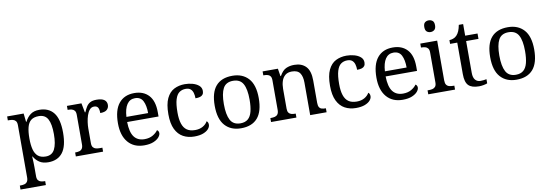

<svg xmlns="http://www.w3.org/2000/svg" viewBox="-67 -1263 5745 2005"><g transform="rotate(-10 2805.0 -260.0)"><path d="M18 240V198H26Q49 198 67.5 193Q86 188 97 172.5Q108 157 108 126V-426Q108 -456 96.5 -470.5Q85 -485 66.5 -489.5Q48 -494 26 -494H13V-536H188L198 -446H202Q225 -492 261 -519Q297 -546 355 -546Q454 -546 506.5 -479.5Q559 -413 559 -269Q559 -124 506.5 -57Q454 10 355 10Q297 10 260.5 -14.5Q224 -39 202 -78H198Q200 -49 201 -16.5Q202 16 202 35V131Q202 160 213.5 174.5Q225 189 243.5 193.5Q262 198 284 198H287V240ZM339 -54Q405 -54 433.5 -109.5Q462 -165 462 -270Q462 -377 433.5 -429.5Q405 -482 338 -482Q286 -482 256.5 -459Q227 -436 214.5 -388.5Q202 -341 202 -269Q202 -200 214.5 -152Q227 -104 257 -79Q287 -54 339 -54Z M647 0V-42H650Q673 -42 691.5 -47Q710 -52 721 -67.5Q732 -83 732 -114V-426Q732 -456 720.5 -470.5Q709 -485 690.5 -489.5Q672 -494 650 -494H647V-536H801L820 -437H825Q838 -467 853 -492Q868 -517 893 -531.5Q918 -546 962 -546Q1017 -546 1043.5 -527Q1070 -508 1070 -473Q1070 -442 1048.5 -422Q1027 -402 977 -402Q977 -443 965 -461.5Q953 -480 924 -480Q896 -480 877 -458Q858 -436 847 -402Q836 -368 831 -331.5Q826 -295 826 -266V-109Q826 -80 837.5 -65.5Q849 -51 867.5 -46.5Q886 -42 908 -42H936V0Z M1372 10Q1263 10 1201.5 -62Q1140 -134 1140 -264Q1140 -404 1198 -475Q1256 -546 1362 -546Q1459 -546 1514.5 -486Q1570 -426 1570 -307V-261H1237Q1239 -152 1276.5 -102.5Q1314 -53 1386 -53Q1438 -53 1474.5 -74.5Q1511 -96 1529 -123Q1536 -120 1542 -111Q1548 -102 1548 -89Q1548 -69 1529 -46Q1510 -23 1471 -6.5Q1432 10 1372 10ZM1469 -315Q1469 -395 1444.5 -443.5Q1420 -492 1360 -492Q1305 -492 1274.5 -446.5Q1244 -401 1239 -315Z M1903 10Q1837 10 1785.5 -18Q1734 -46 1704.5 -106.5Q1675 -167 1675 -265Q1675 -372 1704.5 -433.5Q1734 -495 1784.5 -520.5Q1835 -546 1898 -546Q1940 -546 1980 -535Q2020 -524 2046 -501.5Q2072 -479 2072 -444Q2072 -421 2062 -407Q2052 -393 2032.5 -387Q2013 -381 1983 -381Q1983 -413 1975.5 -439Q1968 -465 1950 -480.5Q1932 -496 1898 -496Q1860 -496 1831.5 -476Q1803 -456 1787.5 -406Q1772 -356 1772 -266Q1772 -195 1787.5 -148Q1803 -101 1836 -78Q1869 -55 1923 -55Q1970 -55 2004.5 -74.5Q2039 -94 2056 -125Q2064 -119 2068.5 -109.5Q2073 -100 2073 -86Q2073 -63 2054 -41Q2035 -19 1997.5 -4.5Q1960 10 1903 10Z M2399 10Q2291 10 2229 -59Q2167 -128 2167 -269Q2167 -409 2226.5 -477.5Q2286 -546 2402 -546Q2510 -546 2572 -477.5Q2634 -409 2634 -269Q2634 -128 2574.5 -59Q2515 10 2399 10ZM2401 -42Q2451 -42 2481 -67.5Q2511 -93 2524 -144Q2537 -195 2537 -269Q2537 -381 2506 -437Q2475 -493 2400 -493Q2325 -493 2294.5 -437Q2264 -381 2264 -269Q2264 -157 2295 -99.5Q2326 -42 2401 -42Z M2717 0V-42H2725Q2748 -42 2766.5 -47Q2785 -52 2796 -67.5Q2807 -83 2807 -114V-426Q2807 -456 2796 -470.5Q2785 -485 2767 -489.5Q2749 -494 2727 -494H2722V-536H2884L2897 -455H2902Q2933 -511 2971.5 -528.5Q3010 -546 3058 -546Q3137 -546 3181.5 -499.5Q3226 -453 3226 -350V-114Q3226 -83 3235.5 -67.5Q3245 -52 3262 -47Q3279 -42 3301 -42H3306V0H3132V-345Q3132 -410 3107.5 -446Q3083 -482 3022 -482Q2977 -482 2950.5 -459.5Q2924 -437 2912.5 -400Q2901 -363 2901 -320V-109Q2901 -80 2912 -65.5Q2923 -51 2941 -46.5Q2959 -42 2981 -42H2986V0Z M3617 10Q3551 10 3499.5 -18Q3448 -46 3418.5 -106.5Q3389 -167 3389 -265Q3389 -372 3418.5 -433.5Q3448 -495 3498.5 -520.5Q3549 -546 3612 -546Q3654 -546 3694 -535Q3734 -524 3760 -501.5Q3786 -479 3786 -444Q3786 -421 3776 -407Q3766 -393 3746.5 -387Q3727 -381 3697 -381Q3697 -413 3689.5 -439Q3682 -465 3664 -480.5Q3646 -496 3612 -496Q3574 -496 3545.5 -476Q3517 -456 3501.5 -406Q3486 -356 3486 -266Q3486 -195 3501.5 -148Q3517 -101 3550 -78Q3583 -55 3637 -55Q3684 -55 3718.5 -74.5Q3753 -94 3770 -125Q3778 -119 3782.5 -109.5Q3787 -100 3787 -86Q3787 -63 3768 -41Q3749 -19 3711.5 -4.5Q3674 10 3617 10Z M4113 10Q4004 10 3942.5 -62Q3881 -134 3881 -264Q3881 -404 3939 -475Q3997 -546 4103 -546Q4200 -546 4255.5 -486Q4311 -426 4311 -307V-261H3978Q3980 -152 4017.5 -102.5Q4055 -53 4127 -53Q4179 -53 4215.5 -74.5Q4252 -96 4270 -123Q4277 -120 4283 -111Q4289 -102 4289 -89Q4289 -69 4270 -46Q4251 -23 4212 -6.5Q4173 10 4113 10ZM4210 -315Q4210 -395 4185.5 -443.5Q4161 -492 4101 -492Q4046 -492 4015.5 -446.5Q3985 -401 3980 -315Z M4384 0V-42H4397Q4419 -42 4437.5 -46.5Q4456 -51 4467.5 -65.5Q4479 -80 4479 -109V-426Q4479 -456 4467.5 -470.5Q4456 -485 4437.5 -489.5Q4419 -494 4397 -494H4394V-536H4573V-114Q4573 -83 4584 -67.5Q4595 -52 4614 -47Q4633 -42 4655 -42H4668V0ZM4522 -636Q4498 -636 4481.5 -650Q4465 -664 4465 -698Q4465 -733 4481.5 -746.5Q4498 -760 4522 -760Q4545 -760 4562 -746.5Q4579 -733 4579 -698Q4579 -664 4562 -650Q4545 -636 4522 -636Z M4921 10Q4845 10 4810.5 -24.5Q4776 -59 4776 -145V-479H4700V-519Q4718 -519 4740 -526.5Q4762 -534 4778 -551Q4795 -569 4806 -595Q4817 -621 4824 -659H4870V-536H5001V-479H4870V-142Q4870 -91 4891 -67Q4912 -43 4946 -43Q4964 -43 4979 -45Q4994 -47 5010 -50V-6Q4997 0 4971 5Q4945 10 4921 10Z M5320 10Q5212 10 5150 -59Q5088 -128 5088 -269Q5088 -409 5147.5 -477.5Q5207 -546 5323 -546Q5431 -546 5493 -477.5Q5555 -409 5555 -269Q5555 -128 5495.5 -59Q5436 10 5320 10ZM5322 -42Q5372 -42 5402 -67.5Q5432 -93 5445 -144Q5458 -195 5458 -269Q5458 -381 5427 -437Q5396 -493 5321 -493Q5246 -493 5215.5 -437Q5185 -381 5185 -269Q5185 -157 5216 -99.5Q5247 -42 5322 -42Z"/></g></svg>

Font: Noto Rashi Hebrew
Style: Regular
Weight: 400
Version: Version 1.006